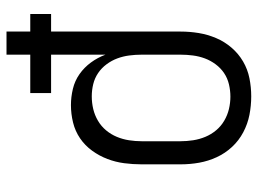

<svg xmlns="http://www.w3.org/2000/svg" viewBox="-121 -461 792 590"><g transform="rotate(90 275.0 -166.0)"><path d="M77 210V137H23V73H77V-325Q77 -353 81.5 -380.5Q86 -408 97 -434Q108 -460 126.5 -481.5Q145 -503 169 -517Q193 -531 220.5 -536.5Q248 -542 276 -542Q305 -542 333 -536.5Q361 -531 386.5 -517.5Q412 -504 431.5 -483Q451 -462 463 -436Q475 -410 480 -382Q485 -354 485 -325V-205Q485 -178 481.5 -151.5Q478 -125 468.5 -100Q459 -75 443 -53Q427 -31 405 -16Q383 -1 356.5 5.5Q330 12 303 12Q278 12 253 6Q228 0 207.5 -14.5Q187 -29 172 -49.5Q157 -70 148 -94V73H266V137H148V210ZM276 -52Q296 -52 315 -56.5Q334 -61 351 -71Q368 -81 380.5 -96Q393 -111 400.5 -129Q408 -147 411 -166.5Q414 -186 414 -205V-325Q414 -344 411 -363.5Q408 -383 400.5 -401Q393 -419 380.5 -434Q368 -449 351 -459Q334 -469 315 -473.5Q296 -478 277 -478Q258 -478 239 -473.5Q220 -469 204.5 -458.5Q189 -448 177.5 -432.5Q166 -417 159.5 -399.5Q153 -382 150.5 -363Q148 -344 148 -325V-205Q148 -186 150.5 -167Q153 -148 159.5 -130.5Q166 -113 177.5 -97.5Q189 -82 204.5 -71.5Q220 -61 238.5 -56.5Q257 -52 276 -52Z"/></g></svg>

Font: Lode
Style: Regular
Weight: 400
Monospace: yes
Designer: Belleve Invis
Foundry: Belleve Invis
Version: Version 29.2.0; ttfautohint (v1.8.3)